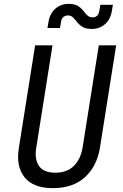

<svg xmlns="http://www.w3.org/2000/svg" viewBox="-20 -965 640 995"><path d="M254 10Q152 10 107 -46.5Q62 -103 78 -200L162 -730H252L168 -200Q158 -140 182 -105Q206 -70 267 -70Q327 -70 362.5 -105Q398 -140 408 -200L492 -730H582L498 -200Q482 -102 419.5 -46Q357 10 254 10ZM455 -815Q425 -815 408 -825.5Q391 -836 380 -850Q369 -864 358.5 -874.5Q348 -885 331 -885Q318 -885 308 -876.5Q298 -868 296 -850L291 -820H226L231 -850Q238 -895 267 -920Q296 -945 336 -945Q366 -945 383 -934.5Q400 -924 411 -910Q422 -896 432.5 -885.5Q443 -875 460 -875Q489 -875 495 -910L500 -940H565L560 -910Q553 -865 524.5 -840Q496 -815 455 -815Z"/></svg>

Font: NKDuy Mono
Style: Italic
Weight: 400
Italic angle: -9°
Monospace: yes
Designer: NKDuy
Foundry: NKDuy
Version: Version 2.251; ttfautohint (v1.8.4.7-5d5b)